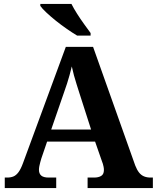

<svg xmlns="http://www.w3.org/2000/svg" viewBox="-20 -951 793 971"><path d="M4.1 0V-53H16.1Q34.4 -53 48.1 -58.7Q61.8 -64.4 73.6 -80.3Q85.3 -96.1 96.2 -125.8L312.9 -714H450.7L663.9 -114.1Q672.5 -92 683.2 -78.5Q694 -64.9 708.4 -59Q722.9 -53 741.3 -53H753.1V0H423V-53H455.9Q477.8 -53 491.6 -61.3Q505.5 -69.6 505.5 -91.2Q505.5 -99.5 503.9 -107.3Q502.3 -115.1 500.2 -122.5Q498.1 -129.9 495.7 -135.1L460.9 -234.9H218.2L188.9 -149.1Q186.5 -141.1 183.7 -130.8Q180.8 -120.4 178.9 -110.5Q177 -100.5 177 -92.2Q177 -73 188.6 -63Q200.2 -53 226.2 -53H264.3V0ZM239 -296H440.6L381.5 -480.2Q374.4 -503.3 367.2 -525.4Q360.1 -547.4 354 -569.8Q348 -592.2 343.1 -615Q338.1 -592.8 331.9 -571.4Q325.7 -550.1 319.2 -528.8Q312.6 -507.5 304.1 -484.6ZM370.1 -771Q346.6 -785 318.4 -804.5Q290.2 -824 262.7 -846Q235.3 -868 214.1 -888Q192.9 -908 183.9 -921V-931H341.4Q352.4 -909 369.5 -882Q386.6 -855 405.4 -829Q424.2 -803 438.2 -784V-771Z"/></svg>

Font: Noto Serif Hebrew
Style: Regular
Weight: 400
Designer: Monotype Design Team
Foundry: Monotype Imaging Inc.
Version: Version 2.003